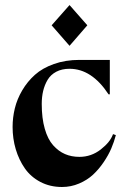

<svg xmlns="http://www.w3.org/2000/svg" viewBox="-20 -727 508 759"><path d="M184.1 -627 254.9 -707 325.2 -627 254.9 -545.9ZM414.1 -354H409.2Q342.8 -455.1 254.9 -455.1Q224.6 -455.1 202.4 -443.4Q180.2 -431.6 168.2 -411.4Q156.2 -391.1 150.6 -367.4Q145 -343.8 145 -315.9Q145 -259.8 157 -218Q168.9 -176.3 190.2 -152.6Q211.4 -128.9 237.1 -117.9Q262.7 -106.9 293.9 -106.9Q340.8 -106.9 378.4 -136.2Q416 -165.5 426.8 -196.8L438 -192.9Q431.2 -166.5 419.9 -140.1Q408.7 -113.8 389.6 -85.7Q370.6 -57.6 347.7 -36.4Q324.7 -15.1 292.7 -1.5Q260.7 12.2 225.1 12.2Q177.7 12.2 139.6 -7.8Q101.6 -27.8 78.1 -61.5Q54.7 -95.2 42.2 -137.2Q29.8 -179.2 29.8 -225.1Q29.8 -262.2 38.6 -298.6Q47.4 -335 67.9 -369.9Q88.4 -404.8 118.2 -431.4Q147.9 -458 193.4 -474.1Q238.8 -490.2 293.9 -490.2H414.1Z"/></svg>

Font: Bluu Next
Style: Bold
Weight: 700
Designer: Jean-Baptiste Morizot, Igor Stepanchenko (Cyrillic)
Foundry: Igor Stepanchenko
Version: Version 1.005